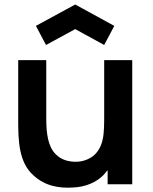

<svg xmlns="http://www.w3.org/2000/svg" viewBox="-20 -835 692 870"><path d="M320.8 -703.1 452.1 -631.2 497.9 -717.7 320.8 -814.6 142.7 -717.7 188.5 -631.2ZM452.1 -562.5V-317.7V-316.7C452.1 -277.1 452.1 -233.3 445.8 -206.3C439.6 -172.9 424 -145.8 402.1 -128.1C381.2 -112.5 356.2 -103.1 328.1 -102.1C288.5 -101 256.2 -112.5 234.4 -134.4C197.9 -167.7 189.6 -230.2 189.6 -295.8V-562.5H62.5V-290.6C62.5 -200 64.6 -101 130.2 -41.7C183.3 8.3 247.9 18.8 311.5 14.6C362.5 12.5 418.8 -6.2 455.2 -49C459.4 -54.2 463.5 -59.4 467.7 -63.5V0H579.2V-562.5Z"/></svg>

Font: Manrope3 Bold
Style: Regular
Weight: 700
Designer: Mikhail Sharanda
Foundry: Mikhail Sharanda
Version: Version 3.000;PS 003.000;hotconv 1.0.88;makeotf.lib2.5.64775